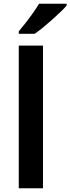

<svg xmlns="http://www.w3.org/2000/svg" viewBox="-20 -1003 375 1023"><path d="M209 0H80V-760H209ZM335 -973Q323 -959 302 -939Q281 -919 256.5 -897Q232 -875 208 -855.5Q184 -836 165 -823H80V-836Q96 -855 116 -880.5Q136 -906 155.5 -933.5Q175 -961 188 -983H335Z"/></svg>

Font: Noto Sans Adlam Unjoined SemiBold
Style: Regular
Weight: 600
Version: Version 3.001